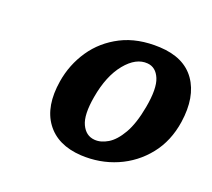

<svg xmlns="http://www.w3.org/2000/svg" viewBox="-82 -820 694 629"><g transform="rotate(20 265.0 -505.0)"><path d="M376.5 -716Q462.5 -712 501.2 -656.8Q540 -601.5 526.5 -510.5Q516 -440.5 476.5 -391Q437 -341.5 379 -316.5Q321 -291.5 254 -295Q171 -300 131.5 -354Q92 -408 107 -499.5Q117 -560.5 151.2 -611Q185.5 -661.5 242.2 -690.5Q299 -719.5 376.5 -716ZM278 -358Q300.5 -356 324.8 -370.5Q349 -385 369.5 -420.5Q390 -456 401 -516.5Q413.5 -585 400 -617.5Q386.5 -650 357 -652.5Q316 -656 279.5 -611.5Q243 -567 229.5 -489Q218 -423.5 232.8 -392Q247.5 -360.5 278 -358Z"/></g></svg>

Font: Fraunces 72pt SuperSoft SemiBold
Style: Italic
Weight: 600
Italic angle: -16°
Version: Version 1.000;[b76b70a41]